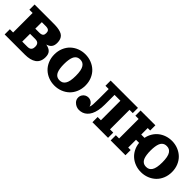

<svg xmlns="http://www.w3.org/2000/svg" viewBox="148 -1242 2038 2038"><g transform="rotate(45 1166.5 -223.5)"><path d="M263.7 -273.4Q281.5 -273.4 293.3 -276.9Q305.2 -280.3 311.4 -287.1Q317.6 -293.9 319.9 -302.1Q322.3 -310.3 322.3 -322.3Q322.3 -334.2 319.9 -342.4Q317.6 -350.6 311.4 -357.4Q305.2 -364.3 293.3 -367.7Q281.5 -371.1 263.7 -371.1H206.5L206.1 -273.4ZM407.5 -236.6Q430.2 -232.4 446.5 -225.1Q462.9 -217.8 474.7 -206.1Q486.6 -194.3 492.3 -177.1Q498 -159.9 498 -136.7Q498 -100.8 485.8 -74.3Q473.6 -47.9 450.3 -31.7Q427 -15.6 395.1 -7.8Q363.3 0 322.3 0H19.5V-78.1H68.4V-371.1H19.5V-449.2H302.7Q337.2 -449.2 362.5 -446.4Q387.9 -443.6 410.8 -436Q433.6 -428.5 447.9 -415.5Q462.2 -402.6 470.3 -381.7Q478.5 -360.8 478.5 -332Q478.5 -292 460.9 -269.4Q443.4 -246.8 407.5 -236.6ZM205.1 -78.1H283.2Q300.8 -78.1 312.9 -83Q325 -87.9 330.9 -96.7Q336.9 -105.5 339.4 -115Q341.8 -124.5 341.8 -136.7Q341.8 -148.9 339.4 -158.4Q336.9 -168 330.9 -176.8Q325 -185.5 312.9 -190.4Q300.8 -195.3 283.2 -195.3H205.6Z M684.9 -440.7Q727.8 -457.5 775.9 -457.5Q824 -457.5 866.8 -440.7Q909.7 -423.8 941.4 -393.7Q973.1 -363.5 991.6 -319.3Q1010 -275.1 1010 -223.1Q1010 -171.1 991.6 -127Q973.1 -82.8 941.4 -52.6Q909.7 -22.5 866.8 -5.6Q824 11.2 775.9 11.2Q727.8 11.2 684.9 -5.6Q642.1 -22.5 610.5 -52.6Q578.9 -82.8 560.4 -127Q542 -171.1 542 -223.1Q542 -275.1 560.4 -319.3Q578.9 -363.5 610.5 -393.7Q642.1 -423.8 684.9 -440.7ZM775.9 -379.4Q758.8 -379.4 745.4 -374.5Q731.9 -369.6 720.7 -358.4Q709.5 -347.2 702.3 -329.3Q695.1 -311.5 691 -284.9Q687 -258.3 687 -223.1Q687 -188 691 -161.4Q695.1 -134.8 702.3 -116.9Q709.5 -99.1 720.7 -87.9Q731.9 -76.7 745.4 -71.8Q758.8 -66.9 775.9 -66.9Q797.4 -66.9 813.2 -75.1Q829.1 -83.3 840.9 -101.3Q852.8 -119.4 858.8 -149.9Q864.7 -180.4 864.7 -223.1Q864.7 -265.9 858.8 -296.4Q852.8 -326.9 840.9 -345Q829.1 -363 813.2 -371.2Q797.4 -379.4 775.9 -379.4Z M1161.4 -371.1V-449.2H1571.5V-371.1H1522.7V-78.1H1571.5V0H1522.7H1386H1337.2V-78.1H1386V-371.1H1298.1V-224.6Q1298.1 -175.8 1290.2 -136.6Q1282.2 -97.4 1268.3 -70.3Q1254.4 -43.2 1234.7 -25Q1215.1 -6.8 1191.9 1.5Q1168.7 9.8 1141.8 9.8Q1124.3 9.8 1104.5 2.2Q1084.7 -5.4 1067.1 -22.9Q1044.2 -45.9 1044.2 -78.1Q1044.2 -101.8 1057.4 -121.6Q1067.9 -137.7 1085.1 -147Q1102.3 -156.2 1122.3 -156.2Q1138.4 -156.2 1152.3 -150.4Q1169.9 -143.1 1182.1 -128.4Q1194.3 -113.8 1198.5 -95.2Q1205.8 -109.6 1208 -138.8Q1210.2 -168 1210.2 -224.6V-371.1Z M1832.8 0H1610.6V-78.1H1659.4V-371.1H1610.6V-449.2H1832.8V-371.1H1796.1V-273.4H1845.5Q1853.5 -315.2 1874.5 -349.7Q1895.5 -384.3 1925.7 -407.8Q1955.8 -431.4 1994.1 -444.5Q2032.5 -457.5 2074.7 -457.5Q2122.8 -457.5 2165.6 -440.7Q2208.5 -423.8 2240.2 -393.7Q2272 -363.5 2290.4 -319.3Q2308.8 -275.1 2308.8 -223.1Q2308.8 -171.1 2290.4 -127Q2272 -82.8 2240.2 -52.6Q2208.5 -22.5 2165.6 -5.6Q2122.8 11.2 2074.7 11.2Q2029.8 11.2 1989.4 -3.5Q1949 -18.3 1918.1 -44.8Q1887.2 -71.3 1867.1 -110.1Q1846.9 -148.9 1842.3 -195.3H1796.1V-78.1H1832.8ZM2074.7 -379.4Q2057.6 -379.4 2044.2 -374.5Q2030.8 -369.6 2019.5 -358.4Q2008.3 -347.2 2001.1 -329.3Q1993.9 -311.5 1989.9 -284.9Q1985.8 -258.3 1985.8 -223.1Q1985.8 -188 1989.9 -161.4Q1993.9 -134.8 2001.1 -116.9Q2008.3 -99.1 2019.5 -87.9Q2030.8 -76.7 2044.2 -71.8Q2057.6 -66.9 2074.7 -66.9Q2096.2 -66.9 2112.1 -75.1Q2127.9 -83.3 2139.8 -101.3Q2151.6 -119.4 2157.6 -149.9Q2163.6 -180.4 2163.6 -223.1Q2163.6 -265.9 2157.6 -296.4Q2151.6 -326.9 2139.8 -345Q2127.9 -363 2112.1 -371.2Q2096.2 -379.4 2074.7 -379.4Z"/></g></svg>

Font: Orelega One
Style: Regular
Weight: 400
Version: Version 1.1 ; ttfautohint (v1.8.3)